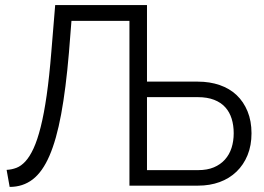

<svg xmlns="http://www.w3.org/2000/svg" viewBox="-20 -730 1038 755"><path d="M6 -62Q26 -63 44.5 -70Q63 -77 80 -95.5Q97 -114 112 -146.5Q127 -179 140 -230.5Q153 -282 163.5 -355Q174 -428 182 -528L197 -710H558V-409H758Q805 -409 844 -395.5Q883 -382 910.5 -356Q938 -330 953.5 -292Q969 -254 969 -206Q969 -158 953.5 -120Q938 -82 910 -55Q882 -28 843.5 -14Q805 0 759 0H489V-648H261L251 -522Q239 -381 220.5 -281Q202 -181 174.5 -117.5Q147 -54 108.5 -24.5Q70 5 18 5ZM759 -61Q795 -61 821 -72Q847 -83 864.5 -102.5Q882 -122 890.5 -148.5Q899 -175 899 -206Q899 -237 891 -263Q883 -289 866 -308Q849 -327 822 -337.5Q795 -348 758 -348H558V-61Z"/></svg>

Font: Oxford Sans
Style: Regular
Weight: 400
Designer: Matt McInerney, Pablo Impallari, Rodrigo Fuenzalida
Foundry: Matt McInerney, Pablo Impallari, Rodrigo Fuenzalida
Version: Version 3.000g; ttfautohint (v1.5) -l 8 -r 28 -G 28 -x 14 -D